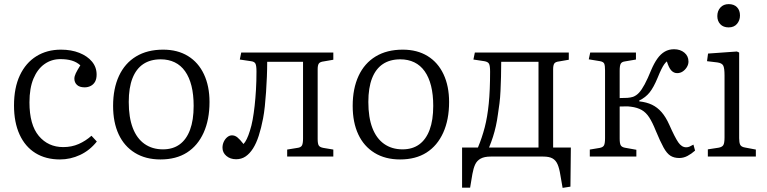

<svg xmlns="http://www.w3.org/2000/svg" viewBox="-20 -760 3721 932"><path d="M271 14Q202 14 152 -17Q102 -48 75 -107Q48 -166 48 -248Q48 -334 76.5 -394.5Q105 -455 156.5 -487Q208 -519 276 -519Q326 -519 365 -503.5Q404 -488 426.5 -461Q449 -434 449 -398Q449 -377 441.5 -363.5Q434 -350 420.5 -343Q407 -336 391 -336Q366 -336 353.5 -348Q341 -360 341 -378Q341 -390 348 -404.5Q355 -419 370 -443Q352 -459 328.5 -466Q305 -473 273 -473Q230 -473 196 -449Q162 -425 142.5 -378.5Q123 -332 123 -263Q123 -154 168.5 -100Q214 -46 287 -46Q328 -46 362 -61Q396 -76 424 -101L450 -73Q416 -30 369 -8Q322 14 271 14Z M759 14Q687 14 635 -18Q583 -50 556 -108Q529 -166 529 -246Q529 -330 557.5 -391.5Q586 -453 640.5 -486Q695 -519 772 -519Q842 -519 892.5 -488Q943 -457 970 -399.5Q997 -342 997 -265Q997 -179 968.5 -116Q940 -53 887.5 -19.5Q835 14 759 14ZM771 -35Q819 -35 852 -59Q885 -83 902.5 -130Q920 -177 920 -246Q920 -301 909.5 -343Q899 -385 878.5 -414Q858 -443 828 -457.5Q798 -472 760 -472Q710 -472 675.5 -449Q641 -426 623 -380Q605 -334 605 -265Q605 -190 624.5 -139Q644 -88 681.5 -61.5Q719 -35 771 -35Z M1126 13Q1098 13 1079 -3Q1060 -19 1060 -43Q1060 -59 1066.5 -72.5Q1073 -86 1083.5 -94.5Q1094 -103 1106 -103Q1120 -103 1132 -93.5Q1144 -84 1162 -61Q1170 -69 1178 -85.5Q1186 -102 1193 -125Q1201 -149 1206.5 -179.5Q1212 -210 1216 -246Q1220 -282 1222.5 -324Q1225 -366 1225 -413Q1225 -441 1220 -451Q1215 -461 1198 -463L1144 -471L1151 -505H1598V-470L1552 -462Q1534 -460 1528 -452Q1522 -444 1522 -424V-85Q1522 -62 1527.5 -53.5Q1533 -45 1550 -42L1598 -34V0H1374V-34L1423 -42Q1440 -44 1445.5 -53.5Q1451 -63 1451 -87V-460H1277Q1277 -425 1275.5 -387.5Q1274 -350 1271.5 -313.5Q1269 -277 1265.5 -244Q1262 -211 1257 -185Q1248 -138 1236 -101Q1224 -64 1208 -39Q1192 -14 1172 -0.5Q1152 13 1126 13Z M1922 14Q1850 14 1798 -18Q1746 -50 1719 -108Q1692 -166 1692 -246Q1692 -330 1720.5 -391.5Q1749 -453 1803.5 -486Q1858 -519 1935 -519Q2005 -519 2055.5 -488Q2106 -457 2133 -399.5Q2160 -342 2160 -265Q2160 -179 2131.5 -116Q2103 -53 2050.5 -19.5Q1998 14 1922 14ZM1934 -35Q1982 -35 2015 -59Q2048 -83 2065.5 -130Q2083 -177 2083 -246Q2083 -301 2072.5 -343Q2062 -385 2041.5 -414Q2021 -443 1991 -457.5Q1961 -472 1923 -472Q1873 -472 1838.5 -449Q1804 -426 1786 -380Q1768 -334 1768 -265Q1768 -190 1787.5 -139Q1807 -88 1844.5 -61.5Q1882 -35 1934 -35Z M2711 152 2700 89Q2695 57 2686.5 37.5Q2678 18 2662 9Q2646 0 2617 0H2362Q2331 0 2313 10Q2295 20 2286.5 38.5Q2278 57 2273 85L2262 151H2223V-44H2300Q2320 -92 2333 -142Q2346 -192 2352.5 -257Q2359 -322 2359 -412Q2359 -440 2354 -450Q2349 -460 2331 -463L2278 -471L2285 -505H2741V-470L2695 -462Q2676 -460 2670.5 -451.5Q2665 -443 2665 -424V-44H2751L2749 146ZM2354 -44H2594V-460H2413Q2413 -422 2412 -386.5Q2411 -351 2409.5 -318.5Q2408 -286 2404.5 -258Q2401 -230 2397 -205Q2393 -175 2387 -148Q2381 -121 2373 -96Q2365 -71 2354 -44Z M3277 7Q3252 7 3234.5 -4Q3217 -15 3201 -44Q3185 -73 3163 -126Q3147 -166 3131.5 -190Q3116 -214 3095 -226Q3074 -238 3043 -242Q3030 -244 3015.5 -243.5Q3001 -243 2988 -243V-87Q2988 -64 2993 -55Q2998 -46 3013 -43L3069 -33V0H2843V-34L2891 -42Q2907 -45 2912 -54.5Q2917 -64 2917 -90V-418Q2917 -442 2913 -451Q2909 -460 2893 -463L2838 -472L2845 -505H3067V-471L3014 -462Q2998 -460 2993 -450.5Q2988 -441 2988 -417V-284Q3011 -284 3025.5 -285Q3040 -286 3053 -290Q3069 -296 3082 -310Q3095 -324 3109.5 -351Q3124 -378 3141 -420Q3155 -453 3171 -475.5Q3187 -498 3207 -509.5Q3227 -521 3252 -521Q3282 -521 3302 -504.5Q3322 -488 3322 -461Q3322 -447 3314 -434Q3306 -421 3294 -413Q3282 -405 3267 -405Q3251 -405 3239 -417.5Q3227 -430 3217 -462Q3210 -456 3204 -447.5Q3198 -439 3190.5 -424Q3183 -409 3172 -382Q3153 -336 3133.5 -311.5Q3114 -287 3083 -272V-268Q3119 -264 3145 -251.5Q3171 -239 3191.5 -215.5Q3212 -192 3229 -154Q3256 -93 3272.5 -69Q3289 -45 3311 -45Q3320 -45 3327.5 -48.5Q3335 -52 3346 -58L3354 -29Q3336 -13 3317 -3Q3298 7 3277 7Z M3416 0V-35L3468 -43Q3485 -46 3491 -55.5Q3497 -65 3497 -93V-394Q3497 -430 3490.5 -442Q3484 -454 3462 -457L3412 -463L3417 -500L3557 -510L3568 -505V-89Q3568 -68 3573 -57.5Q3578 -47 3596 -44L3649 -34V0ZM3517 -627Q3491 -627 3476.5 -642.5Q3462 -658 3462 -682Q3462 -707 3477 -723.5Q3492 -740 3517 -740Q3543 -740 3557.5 -725Q3572 -710 3572 -685Q3572 -661 3557.5 -644Q3543 -627 3517 -627Z"/></svg>

Font: Literata 18pt Light
Style: Regular
Weight: 300
Designer: Latin by Veronika Burian and Jose Scaglione. Greek by Irene Vlachou. Cyrillic by Vera Evstafieva.
Foundry: TypeTogether
Version: Version 3.103;gftools[0.9.29]